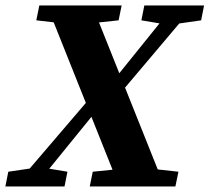

<svg xmlns="http://www.w3.org/2000/svg" viewBox="-51 -677 761 697"><path d="M-31.5 0H183.2L193.8 -53.6L103.7 -68.6H80.6L-20.9 -53.6L-31.5 0ZM1.1 0H75.4L302.8 -279.8L322.7 -304.6H354.8L296.8 -345.7L1.1 0ZM80.8 -603.2 211.4 -588.2H240.4L379.5 -603.2L390.6 -657.1H91.7L80.8 -603.2ZM274.8 0H585.7L596.8 -53.6L461.8 -68.6H433L285.7 -53.6L274.8 0ZM376.2 -327.2 654.9 -657.1H580.4L367.7 -393.3L352.4 -373.6H323.1L376.2 -327.2ZM462.3 -603.2 551.4 -588.2H574.7L679.2 -603.2L689.8 -657.1H472.9L462.3 -603.2ZM381.8 0H546.4L283.8 -657.1H119.5L381.8 0Z"/></svg>

Font: Source Serif 4 Variable
Style: Italic
Weight: 400
Italic angle: -12°
Designer: Frank Grießhammer
Foundry: Adobe Systems Incorporated
Version: Version 4.004;hotconv 1.0.116;makeotfexe 2.5.65601